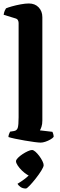

<svg xmlns="http://www.w3.org/2000/svg" viewBox="-20 -820 344 1104"><path d="M214 0Q203.5 0 178.2 -3.2Q153 -6.5 122.5 -11.8Q92 -17 66.2 -22.5Q40.5 -28 28.5 -32Q28.5 -40 31.8 -48.8Q35 -57.5 38 -63L60 -66.5Q77 -69 82 -84.8Q87 -100.5 87 -146V-688Q87 -696 83.2 -703.5Q79.5 -711 69.5 -714L1 -735Q3 -748.5 7.2 -758.2Q11.5 -768 14.5 -772Q25.5 -777 48.8 -783.5Q72 -790 98.8 -795Q125.5 -800 146 -800Q181 -800 202.2 -777.8Q223.5 -755.5 223.5 -721V-127Q223.5 -105.5 218.5 -91Q213.5 -76.5 209.5 -70.5L281.5 -62Q283.5 -58 286 -50Q288.5 -42 288.5 -33Q283 -25.5 269.5 -17.8Q256 -10 240.8 -5Q225.5 0 214 0ZM129 264Q110 264 97.8 255Q85.5 246 80.5 237Q101.5 224.5 124.5 207Q147.5 189.5 160.5 169L162 194Q151.5 194 136.2 184.5Q121 175 106.2 160.8Q91.5 146.5 81.8 131.8Q72 117 72 107Q72 99 82.8 88Q93.5 77 109 66.8Q124.5 56.5 139.8 49.5Q155 42.5 164 42.5Q172.5 42.5 183.8 52.5Q195 62.5 205.8 76.8Q216.5 91 223.8 105.8Q231 120.5 231 129.5Q231 139.5 217.5 161.2Q204 183 185.2 206.8Q166.5 230.5 150.5 247.2Q134.5 264 129 264Z"/></svg>

Font: Texturina Medium
Style: Regular
Weight: 500
Designer: Guillermo Torres Carreño
Foundry: Omnibus-Type
Version: Version 1.003